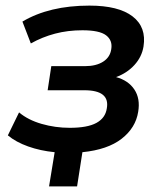

<svg xmlns="http://www.w3.org/2000/svg" viewBox="-20 -535 570 685"><path d="M155 130 175 8Q124 3 80.5 -12.5Q37 -28 8 -52L48 -134Q80 -107 128.5 -93Q177 -79 229 -79Q292 -79 324 -96.5Q356 -114 361 -148Q373 -213 281 -213H150L163 -299H283Q323 -299 348 -315Q373 -331 377 -360Q382 -391 358.5 -409Q335 -427 274 -427Q222 -427 176.5 -415Q131 -403 90 -380L60 -458Q156 -515 299 -515Q403 -515 453 -476.5Q503 -438 492 -369Q486 -332 459.5 -303Q433 -274 394 -260Q438 -248 459.5 -215.5Q481 -183 473 -136Q464 -79 414 -40Q364 -1 274 8L255 130Z"/></svg>

Font: Mulish
Style: Bold Italic
Weight: 700
Italic angle: -9°
Designer: Vernon Adams
Foundry: Vernon Adams
Version: Version 3.603; ttfautohint (v1.8.3)